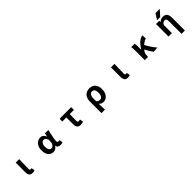

<svg xmlns="http://www.w3.org/2000/svg" viewBox="650 -3123 5701 5701"><g transform="rotate(-45 3500.0 -273.0)"><path d="M559.6 13.7Q480.5 13.7 447.8 -30.3Q415 -74.2 415 -159.2V-559.6H562.5Q561.5 -524.4 557.1 -369.1Q552.7 -213.9 552.7 -152.3Q552.7 -127 563.5 -116.7Q574.2 -106.4 597.7 -106.4Q614.3 -106.4 631.8 -112.3L650.4 -3.9Q610.4 13.7 559.6 13.7Z M1433.6 13.7Q1333 13.7 1272.5 -63.5Q1211.9 -140.6 1211.9 -275.4Q1211.9 -411.1 1284.2 -492.7Q1356.4 -574.2 1459 -574.2Q1568.4 -574.2 1618.2 -453.1H1622.1L1641.6 -559.6H1786.1Q1782.2 -543.9 1768.1 -478Q1753.9 -412.1 1747.6 -382.3Q1741.2 -352.5 1731.4 -302.7Q1721.7 -252.9 1717.8 -218.3Q1713.9 -183.6 1713.9 -158.2Q1713.9 -106.4 1768.6 -106.4Q1788.1 -106.4 1805.7 -113.3L1824.2 -3.9Q1791 13.7 1733.4 13.7Q1616.2 13.7 1597.7 -85H1593.8Q1536.1 13.7 1433.6 13.7ZM1467.8 -107.4Q1509.8 -107.4 1544.9 -147.5Q1580.1 -187.5 1584 -242.2L1590.8 -340.8Q1555.7 -453.1 1479.5 -453.1Q1431.6 -453.1 1397 -407.7Q1362.3 -362.3 1362.3 -277.3Q1362.3 -192.4 1390.1 -149.9Q1418 -107.4 1467.8 -107.4Z M2571.3 13.7Q2493.2 13.7 2460 -31.7Q2426.8 -77.1 2426.8 -164.1V-444.3H2255.9V-552.7L2337.9 -559.6H2744.1V-444.3H2569.3Q2564.5 -312.5 2564.5 -157.2Q2564.5 -106.4 2608.4 -106.4Q2637.7 -106.4 2669.9 -114.3L2688.5 -3.9Q2630.9 13.7 2571.3 13.7Z M3254.9 201.2V-273.4Q3254.9 -421.9 3327.1 -498Q3399.4 -574.2 3516.6 -574.2Q3637.7 -574.2 3705.1 -498.5Q3772.5 -422.9 3772.5 -289.1Q3772.5 -151.4 3704.1 -68.8Q3635.7 13.7 3541 13.7Q3449.2 13.7 3392.6 -53.7Q3401.4 142.6 3402.3 201.2ZM3507.8 -107.4Q3558.6 -107.4 3590.8 -153.3Q3623 -199.2 3623 -287.1Q3623 -453.1 3511.7 -453.1Q3460 -453.1 3426.8 -407.7Q3393.6 -362.3 3393.6 -283.2V-160.2Q3440.4 -107.4 3507.8 -107.4Z M4559.6 13.7Q4480.5 13.7 4447.8 -30.3Q4415 -74.2 4415 -159.2V-559.6H4562.5Q4561.5 -524.4 4557.1 -369.1Q4552.7 -213.9 4552.7 -152.3Q4552.7 -127 4563.5 -116.7Q4574.2 -106.4 4597.7 -106.4Q4614.3 -106.4 4631.8 -112.3L4650.4 -3.9Q4610.4 13.7 4559.6 13.7Z M5807.6 0 5642.6 11.7Q5567.4 -83 5489.3 -235.4L5469.7 -211.9Q5415 -153.3 5415 -32.2V0H5277.3V-392.6Q5277.3 -491.2 5265.6 -559.6H5409.2Q5419.9 -516.6 5419.9 -422.9V-299.8H5423.8Q5577.1 -544.9 5745.1 -574.2L5755.9 -435.5Q5676.8 -417 5583 -332Q5625 -249 5687.5 -156.2Q5750 -63.5 5807.6 0Z M6488.3 -763.7H6668L6505.9 -581.1H6374ZM6563.5 -534.2Q6656.2 -534.2 6698.7 -481Q6741.2 -427.7 6741.2 -307.6V218.8H6600.6V-297.9Q6600.6 -370.1 6583 -395Q6565.4 -419.9 6518.6 -419.9Q6480.5 -419.9 6447.3 -387.2Q6414.1 -354.5 6414.1 -317.4V2H6270.5V-523.4H6407.2L6409.2 -466.8Q6474.6 -534.2 6563.5 -534.2Z"/></g></svg>

Font: GenEi Gothic M Regular
Style: Bold
Weight: 700
Designer: o_tamon (Modified); [Source Han Sans]
Ryoko NISHIZUKA  (kana & ideographs); Paul D. Hunt (Latin, Greek & Cyrillic); Wenl
Version: Version 1.1a;Original Version 1.004